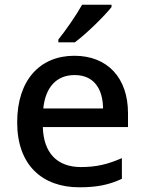

<svg xmlns="http://www.w3.org/2000/svg" viewBox="-20 -786 614 816"><path d="M454 -756V-766H329C304 -721 258 -655 228 -618V-606H298C347 -642 425 -719 454 -756ZM296 -549C150 -549 53 -446 53 -266C53 -83 161 10 317 10C394 10 444 -1 498 -26V-114C441 -89 392 -76 324 -76C222 -76 165 -137 162 -246H524V-305C524 -455 437 -549 296 -549ZM297 -467C379 -467 417 -409 418 -325H164C173 -415 220 -467 297 -467Z"/></svg>

Font: Noto Sans Georgian Medium
Style: Regular
Weight: 500
Designer: Monotype Design Team, Akaki Razmadze
Foundry: Google LLC
Version: Version 2.005